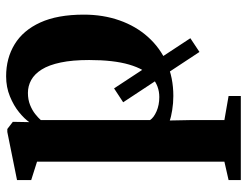

<svg xmlns="http://www.w3.org/2000/svg" viewBox="-112 -478 826 643"><g transform="rotate(-90 301.5 -156.0)"><path d="M449.5 98.5 281 -157 327.5 -187.5 495.5 68ZM20.5 237V196L82 182V-445.5L20.5 -465V-512.5L181.5 -545H191.5L215.5 -526.5L214.5 -471.5Q225.5 -487.5 247.5 -505.5Q269.5 -523.5 300.5 -536.2Q331.5 -549 368 -549Q428.5 -549 475.2 -520.5Q522 -492 548.2 -434.5Q574.5 -377 574.5 -288.5Q574.5 -224 555.2 -169.2Q536 -114.5 499.8 -74Q463.5 -33.5 413.5 -11.2Q363.5 11 302 11Q278 11 254.8 7.2Q231.5 3.5 220 -1L221.5 75.5V182L302 196V237ZM298.5 -36Q336 -36 364 -60.5Q392 -85 407.2 -137Q422.5 -189 422.5 -271Q422.5 -327 414.2 -366.2Q406 -405.5 390.8 -429.8Q375.5 -454 355.5 -465Q335.5 -476 312.5 -476Q290 -476 272 -468.8Q254 -461.5 241.5 -451.5Q229 -441.5 221.5 -433V-67Q229.5 -54.5 250.8 -45.2Q272 -36 298.5 -36Z"/></g></svg>

Font: Merriweather 72pt
Style: Bold
Weight: 700
Version: Version 2.100